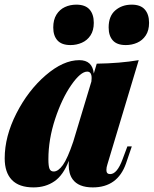

<svg xmlns="http://www.w3.org/2000/svg" viewBox="-27 -792 661 826"><path d="M0 0ZM540 -162.1 515.1 -88.9Q479 14.2 372.1 14.2Q310.5 14.2 285.2 -21Q268.6 -44.4 268.6 -82.5Q268.6 -93.8 269 -100.1Q245.1 -38.1 207 -12Q168.9 14.2 117.2 14.2Q55.2 14.2 24.2 -17.8Q-6.8 -49.8 -6.8 -110.8Q-6.8 -205.1 43.5 -304Q93.8 -402.8 169.4 -468Q245.1 -533.2 314 -533.2Q370.6 -533.2 376.5 -475.6L389.2 -518.1Q488.3 -519.5 569.8 -533.2L435.1 -85Q430.7 -71.8 430.7 -60.5Q430.7 -43 446.8 -43Q476.6 -43 500 -106L521 -162.1ZM288.1 -182.6 366.2 -441.4Q367.2 -452.1 367.2 -456.1Q367.2 -483.9 348.1 -483.9Q319.8 -483.9 279.5 -426Q239.3 -368.2 210.2 -280.3Q181.2 -192.4 181.2 -106.9Q181.2 -77.6 186 -65.9Q190.9 -54.2 204.1 -54.2Q223.6 -54.2 243.7 -82.3Q263.7 -110.4 288.1 -182.6ZM301.3 -772Q339.8 -772 358.2 -751.2Q376.5 -730.5 376.5 -693.8Q376.5 -661.1 362.3 -639.6Q348.1 -618.2 325.2 -608.2Q302.2 -598.1 276.4 -598.1Q238.3 -598.1 220.2 -618.2Q202.1 -638.2 202.1 -673.8Q202.1 -707 215.8 -729Q229.5 -751 252 -761.5Q274.4 -772 301.3 -772ZM539.6 -772Q577.6 -772 595.9 -751.2Q614.3 -730.5 614.3 -693.8Q614.3 -661.1 600.1 -639.6Q585.9 -618.2 563.2 -608.2Q540.5 -598.1 514.2 -598.1Q476.1 -598.1 458.3 -618.2Q440.4 -638.2 440.4 -673.8Q440.4 -722.7 469 -747.3Q497.6 -772 539.6 -772Z"/></svg>

Font: TypoPRO Playfair Display
Style: Italic
Weight: 900
Italic angle: -14°
Designer: Claus Eggers Sørensen
Foundry: Claus Eggers Sørensen
Version: Version 1.004;PS 001.004;hotconv 1.0.70;makeotf.lib2.5.58329